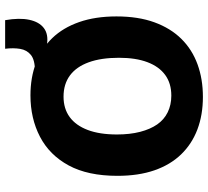

<svg xmlns="http://www.w3.org/2000/svg" viewBox="-52 -764 829 766"><g transform="rotate(-90 363.0 -380.5)"><path d="M570 -608 461 -622 462 -656Q507 -656 527 -672Q547 -688 551.5 -715Q556 -742 552 -775H666Q676 -718 667.5 -678.5Q659 -639 634.5 -620.5Q610 -602 570 -608ZM360 14Q288 14 230 -8Q172 -30 130.5 -73Q89 -116 67 -179.5Q45 -243 45 -327Q45 -445 86.5 -521.5Q128 -598 201 -636Q274 -674 366 -674Q437 -674 495 -652Q553 -630 594.5 -587Q636 -544 658.5 -479.5Q681 -415 681 -331Q681 -244 657.5 -179.5Q634 -115 591.5 -72Q549 -29 490 -7.5Q431 14 360 14ZM365 -112Q414 -112 447.5 -136.5Q481 -161 498.5 -207.5Q516 -254 516 -321Q516 -392 498 -441.5Q480 -491 445.5 -516.5Q411 -542 361 -542Q313 -542 279.5 -517.5Q246 -493 228 -445.5Q210 -398 210 -329Q210 -277 220.5 -236.5Q231 -196 250 -168.5Q269 -141 298.5 -126.5Q328 -112 365 -112Z"/></g></svg>

Font: Bricolage Grotesque 96pt ExtraBold ExtraBold
Style: Regular
Weight: 800
Version: Version 1.001;gftools[0.9.33.dev8+g029e19f]